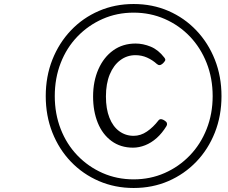

<svg xmlns="http://www.w3.org/2000/svg" viewBox="-20 -1026 1137 957"><path d="M646 -89Q553 -89 473 -123.5Q393 -158 333.5 -220Q274 -282 241 -365.5Q208 -449 208 -547Q208 -645 241 -728.5Q274 -812 333.5 -874.5Q393 -937 473 -971.5Q553 -1006 646 -1006Q740 -1006 819.5 -971.5Q899 -937 958.5 -874.5Q1018 -812 1051 -728.5Q1084 -645 1084 -547Q1084 -449 1051 -365.5Q1018 -282 958.5 -220Q899 -158 819.5 -123.5Q740 -89 646 -89ZM646 -132Q729 -132 800.5 -163.5Q872 -195 926 -251Q980 -307 1010 -383Q1040 -459 1040 -547Q1040 -636 1010 -712Q980 -788 926.5 -844Q873 -900 801 -931.5Q729 -963 646 -963Q563 -963 491.5 -931.5Q420 -900 366 -844Q312 -788 282.5 -712Q253 -636 253 -547Q253 -459 282.5 -383Q312 -307 366 -251Q420 -195 491.5 -163.5Q563 -132 646 -132ZM643 -290Q581 -290 536 -323Q491 -356 467.5 -413.5Q444 -471 444 -545Q444 -621 470.5 -681Q497 -741 544.5 -775Q592 -809 656 -809Q693 -809 731 -793.5Q769 -778 799 -739Q806 -730 803 -724Q800 -718 792 -710Q783 -702 776 -701.5Q769 -701 762 -707Q740 -727 713 -739Q686 -751 655 -751Q613 -751 579.5 -726Q546 -701 527 -655Q508 -609 508 -545Q508 -483 525.5 -439Q543 -395 574.5 -372Q606 -349 646 -349Q681 -349 712.5 -370.5Q744 -392 770 -426Q776 -433 784 -432Q792 -431 802 -424Q810 -419 812 -412Q814 -405 810 -398Q788 -362 761 -338Q734 -314 703.5 -302Q673 -290 643 -290Z"/></svg>

Font: Playwrite CU Light
Style: Regular
Weight: 300
Designer: Veronika Burian, José Scaglione
Foundry: TypeTogether
Version: Version 1.002